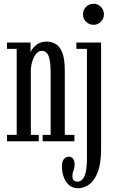

<svg xmlns="http://www.w3.org/2000/svg" viewBox="-20 -749 607 1018"><path d="M17 0V-34H68.5V-490H17V-523.5H142V-470Q145.5 -486.5 168.5 -507.5Q191.5 -528.5 228 -528.5Q251.5 -528.5 273.5 -516.8Q295.5 -505 309.5 -472Q323.5 -439 323.5 -374.5V-34H374.5V0H206V-34H248.5V-366.5Q248.5 -426.5 237.2 -453Q226 -479.5 202 -479.5Q185 -479.5 172 -464Q159 -448.5 151.5 -424.5Q144 -400.5 143.5 -375V-34H185.5V0ZM476.5 -617.5Q452.5 -617.5 436.2 -633.8Q420 -650 420 -673Q420 -696 436.2 -712.5Q452.5 -729 476.5 -729Q499 -729 515 -712.5Q531 -696 531 -673Q531 -650 515 -633.8Q499 -617.5 476.5 -617.5ZM393.5 249Q354 249 331.2 215.5Q308.5 182 308.5 131.5Q308.5 108 318.5 95Q328.5 82 344.5 82Q360 82 367.8 93.2Q375.5 104.5 375.5 123Q375.5 142.5 369.8 154.8Q364 167 364 184Q364 201.5 372 207.8Q380 214 390.5 214Q441 214 441 93.5V-490H385V-523.5H516V40.5Q516 118.5 498.2 164Q480.5 209.5 452.5 229.2Q424.5 249 393.5 249Z"/></svg>

Font: Imbue 10pt
Style: Regular
Weight: 400
Designer: Tyler Finck
Foundry: Etcetera Type Company
Version: Version 1.102; ttfautohint (v1.8.3)